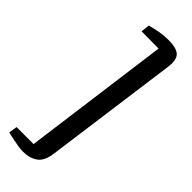

<svg xmlns="http://www.w3.org/2000/svg" viewBox="-327 -884 1076 1076"><g transform="rotate(45 211.0 -346.0)"><path d="M277.5 -855.5Q343 -855.5 366.5 -830.5Q390 -805.5 380 -741.5L272.5 50Q264 114.5 229.5 139.2Q195 164 141 164Q124.5 164 103.2 160.8Q82 157.5 61.8 153.2Q41.5 149 27.5 145.8Q13.5 142.5 11.5 142L19.5 92H154L271 -782L135.5 -783L141 -834Q173.5 -843.5 206.5 -849.5Q239.5 -855.5 277.5 -855.5Z"/></g></svg>

Font: Merriweather 28pt
Style: Bold Italic
Weight: 700
Italic angle: -7.8°
Version: Version 2.101